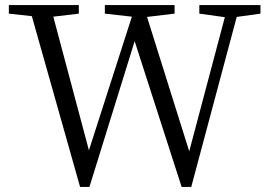

<svg xmlns="http://www.w3.org/2000/svg" viewBox="-20 -732 1062 760"><path d="M1011 -678V-712H769V-678L870 -664L729 -133L562 -665L671 -678V-712H395V-678L502 -666L332 -137L191 -666L292 -678V-712H15V-678L106 -668L297 8H334L513 -569L699 8H737L917 -665Z"/></svg>

Font: Noto Serif Tangut
Style: Regular
Weight: 400
Designer: YANG Xicheng
Foundry: Liu Zhao Studio
Version: Version 2.169